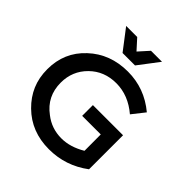

<svg xmlns="http://www.w3.org/2000/svg" viewBox="-239 -1062 1227 1227"><g transform="rotate(45 374.5 -449.0)"><path d="M402.5 5Q243.5 5 138.5 -98.5Q86.5 -149.5 60 -211.5Q33.5 -273.5 33.5 -350Q33.5 -502.5 141.5 -602.5Q249 -703.5 409 -703.5Q560 -703.5 678.5 -604.5L611 -519Q518 -598.5 409 -598.5Q300 -598.5 227.5 -526.5Q155 -454.5 155 -350Q155 -226 253 -154Q321 -100.5 410 -100.5Q489 -100.5 570.5 -149L570 -296.5H402V-393.5H674.5V-86Q553.5 5 402.5 5ZM413 -763H300.5L194.5 -901.5H294.5L357 -832.5L419 -901.5H518.5Z"/></g></svg>

Font: Argentum Novus Medium
Style: Regular
Weight: 500
Designer: Julieta Ulanovsky (font) & Cristiano Sobral (main changes)
Foundry: Julieta Ulanovsky (font) & Cristiano Sobral (main changes)
Version: Version 3.00;November 27, 2020;FontCreator 13.0.0.2655 64-bi